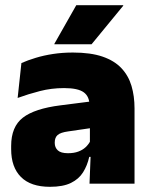

<svg xmlns="http://www.w3.org/2000/svg" viewBox="-20 -708 578 740"><path d="M325 0 330 -126 326.5 -130.5V-283.5L325 -301.5Q325 -336 302.8 -352.2Q280.5 -368.5 227 -368.5Q178.5 -368.5 133.8 -357Q89 -345.5 48 -330.5L62.5 -465Q87.5 -476 118 -485.2Q148.5 -494.5 184.5 -500Q220.5 -505.5 261 -505.5Q329.5 -505.5 375.2 -489.8Q421 -474 448 -445.2Q475 -416.5 486.8 -377Q498.5 -337.5 498.5 -290V0ZM172.5 12Q98.5 12 60.8 -25.8Q23 -63.5 23 -133V-145.5Q23 -219.5 68.2 -254.5Q113.5 -289.5 213 -302L338.5 -318L349 -217L242.5 -201.5Q213.5 -197.5 202.2 -187.8Q191 -178 191 -159V-157Q191 -139.5 202.8 -128.5Q214.5 -117.5 242 -117.5Q265 -117.5 281.8 -123.8Q298.5 -130 309.8 -140.5Q321 -151 327.5 -163.5L352.5 -103.5H324Q316.5 -70 300.2 -44Q284 -18 253.5 -3Q223 12 172.5 12ZM274 -688H455V-686L333 -537.5H189.5V-539Z"/></svg>

Font: Anek Latin ExtraBold
Style: Regular
Weight: 800
Designer: Yesha Goshar
Foundry: Ek Type
Version: Version 1.003